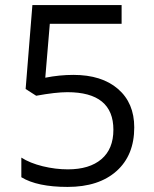

<svg xmlns="http://www.w3.org/2000/svg" viewBox="-20 -734 612 764"><path d="M272 -436Q384.8 -436 449.5 -380.1Q514.2 -324.2 514.2 -227.1Q514.2 -116.2 443.6 -53.2Q373 9.8 249 9.8Q128.4 9.8 64.9 -28.8V-106.9Q99.1 -85 149.9 -72.5Q200.7 -60.1 250 -60.1Q335.9 -60.1 383.5 -100.6Q431.2 -141.1 431.2 -217.8Q431.2 -367.2 248 -367.2Q201.7 -367.2 124 -353L82 -379.9L108.9 -713.9H463.9V-639.2H178.2L160.2 -424.8Q216.3 -436 272 -436Z"/></svg>

Font: f04114697
Style: Regular
Weight: 400
Foundry: Ascender Corporation
Version: Version 1.10